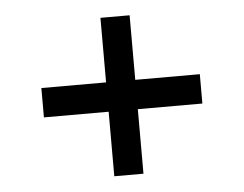

<svg xmlns="http://www.w3.org/2000/svg" viewBox="-41 -571 728 573"><g transform="rotate(-5 323.0 -284.5)"><path d="M279.3 -47.9V-522.5H366.7V-47.9ZM85.4 -241.2V-329.1H560.1V-241.2Z"/></g></svg>

Font: Inter Cardless Tabular
Style: Regular
Weight: 400
Designer: Rasmus Andersson
Foundry: rsms
Version: Version 4.000;git-4fc901f